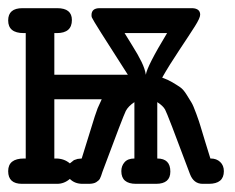

<svg xmlns="http://www.w3.org/2000/svg" viewBox="-31 -450 576 470"><path d="M28 -62H32V-369H27Q-11 -369 -11 -400Q-11 -430 24 -430H109Q145 -430 145 -401Q145 -369 108 -369H102V-267H282Q197 -399 194 -407Q193 -409 193 -413Q193 -430 213 -430H440Q459 -429 459 -414Q459 -406 446 -385.5Q433 -365 408 -327.5Q383 -290 366 -260Q380 -255 391 -248.5Q402 -242 410 -236.5Q418 -231 426 -218Q434 -205 438 -198.5Q442 -192 449.5 -171.5Q457 -151 459.5 -142Q462 -133 471 -104Q480 -75 484 -62H485Q499 -62 508 -53.5Q517 -45 517 -31Q517 0 480 0H465Q443 0 434 -24Q378 -174 373 -182Q368 -191 354 -200V-62Q386 -62 386 -30Q386 0 351 0H302Q266 0 266 -31Q266 -44 274 -53Q282 -62 298 -62V-200Q283 -190 277 -178.5Q271 -167 220 -30Q216 -17 213.5 -12.5Q211 -8 204.5 -4Q198 0 186 0H171Q152 0 140 -12Q126 0 109 0H23Q-11 0 -11 -31Q-11 -62 28 -62ZM102 -62H106Q126 -62 140 -50L150 -58L159 -61L169 -62L201 -165L208 -185L218 -207H102ZM274 -369Q278 -362 292.5 -339Q307 -316 315.5 -298.5Q324 -281 326 -267Q329 -288 378 -369Z"/></svg>

Font: CMU Typewriter Text
Style: Regular
Weight: 500
Monospace: yes
Version: Version 0.7.0